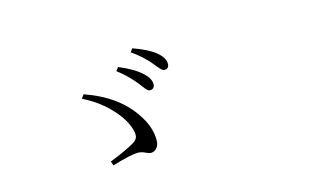

<svg xmlns="http://www.w3.org/2000/svg" viewBox="-69 -903 1638 960"><g transform="rotate(-15 750.0 -423.5)"><path d="M417 -153.3 409.2 -174.8Q495.1 -209 538.1 -234.4Q556.6 -245.1 561.5 -259.3Q566.4 -273.4 560.5 -295.9Q544.9 -354.5 490.2 -413.1Q432.6 -475.6 350.6 -515.6L364.3 -535.2Q536.1 -475.6 614.3 -352.5Q658.2 -286.1 658.2 -219.7Q658.2 -193.4 644.5 -178.7Q632.8 -165 615.2 -165Q604.5 -165 588.9 -172.9Q569.3 -182.6 550.8 -182.6Q514.6 -182.6 417 -153.3ZM658.2 -497.1Q649.4 -509.8 643.6 -516.6Q600.6 -569.3 552.7 -604.5L566.4 -622.1Q640.6 -591.8 681.6 -554.7Q715.8 -523.4 715.8 -494.1Q715.8 -481.4 708.5 -474.6Q701.2 -467.8 689.9 -468.3Q678.7 -468.8 658.2 -497.1ZM786.1 -547.9Q775.4 -547.9 754.9 -574.2Q744.1 -587.9 737.3 -595.7Q699.2 -640.6 646.5 -676.8L659.2 -694.3Q736.3 -667 774.4 -635.7Q811.5 -604.5 811.5 -574.2Q811.5 -547.9 786.1 -547.9Z"/></g></svg>

Font: Bpmf GenYo Min R
Style: R
Weight: 400
Foundry: But Ko
Version: Version 1.320